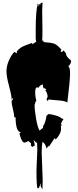

<svg xmlns="http://www.w3.org/2000/svg" viewBox="-20 -1062 593 1460"><path d="M300.8 -984.9 302.7 -831.1Q302.7 -779.3 300.8 -752.4L310.1 -753.4L311 -742.2Q322.8 -740.7 340.6 -739Q358.4 -737.3 365.7 -736.3Q373 -735.4 385.3 -731.9Q397.5 -728.5 406.2 -722.7Q428.2 -707.5 452.6 -678.7Q449.7 -683.1 446 -683.1Q442.4 -683.1 442.4 -667.5H452.6L463.4 -678.7L481.9 -656.2Q481.9 -636.7 499.8 -620.4Q517.6 -604 521 -600.1Q521 -576.7 499 -557.6Q512.7 -553.2 512.7 -502Q512.7 -450.7 492.2 -283.2Q470.7 -295.9 417.2 -299.3Q363.8 -302.7 350.6 -306.2L342.8 -293.9L333.5 -306.2L342.8 -328.6Q336.4 -365.7 324.7 -373L333.5 -385.3L326.7 -383.8Q320.8 -393.6 318.6 -393.6Q316.4 -393.6 315.4 -385.3Q306.2 -401.4 306.2 -409.2Q306.2 -417 307.1 -418.9Q296.4 -418.9 286.6 -411.9Q276.9 -404.8 273.4 -393.1Q272.5 -397.9 263.2 -397.9Q247.6 -397.9 247.6 -362.1Q247.6 -326.2 256.3 -297.9Q253.9 -295.9 248.5 -281.7Q243.2 -267.6 243.2 -264.2Q243.2 -223.6 254.4 -158.7Q265.6 -93.8 280.8 -68.8L307.1 -90.3V-102.1Q325.7 -127 333.5 -181.2L347.2 -194.3Q369.1 -194.3 404.1 -183.8Q439 -173.3 452.6 -158.2V-159.7L463.4 -158.2Q446.8 -134.3 442.4 -113.8H452.6L442.4 -102.1Q444.3 -92.3 444.3 -85.9Q444.3 -43.9 403.8 -1.5L395 -11.7Q387.7 -1.5 373.5 21.2Q359.4 43.9 350.6 55.2V44.4L333.5 67.4Q326.7 31.2 302.7 16.1Q296.9 54.7 296.9 100.1L304.7 308.6L302.7 377.9L288.6 353.5L291 336.9L290 332L273.4 373V366.2L267.1 370.6Q257.3 370.6 257.3 231.4L263.7 75.7L262.2 22.5H253.9Q246.1 9.3 235.4 4.9Q244.6 32.7 244.6 44.4L225.1 55.2L214.8 44.4L215.8 27.3L195.8 10.7Q172.4 22.5 166.5 22.5Q145 22.5 127.9 -44.9L137.7 -57.6Q100.1 -57.6 98.1 -170.4H88.4Q88.4 -191.9 78.1 -232.4Q67.9 -272.9 67.9 -293.9L80.6 -311L78.1 -316.9Q77.1 -316.4 73.5 -311.5Q69.8 -306.6 67.9 -306.6V-316.9Q65.4 -346.7 47.4 -413.6Q29.3 -480.5 29.3 -519.3Q29.3 -558.1 46.1 -598.4Q63 -638.7 88.4 -667.5L107.9 -656.2V-672.4Q134.3 -700.2 155.3 -709.2Q176.3 -718.3 181.2 -720.2Q205.6 -730 225.1 -735.8V-724.6L254.9 -744.6L251.5 -766.1V-833.5Q251.5 -977.1 267.1 -1035.6L273.4 -1027.3L264.6 -1012.7L268.6 -1013.7L280.8 -1031.2L285.6 -1027.3L290 -1038.6L303.7 -1042.5ZM169.9 9.8Q168.9 8.8 168.2 8.8Q167.5 8.8 167.5 10.7Q167.5 9.8 169.9 9.8ZM273.4 -390.1V-393.1Z"/></svg>

Font: Butcherman Caps
Style: Regular
Weight: 400
Version: Version 001.003